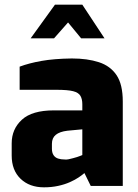

<svg xmlns="http://www.w3.org/2000/svg" viewBox="-20 -795 592 821"><path d="M168 6Q106 6 68 -30.5Q30 -67 30 -130V-182Q30 -243 73.5 -283Q117 -323 210 -323H332V-349Q332 -371 324 -385Q316 -399 293 -405Q270 -411 222 -411H64V-510Q104 -525 157.5 -534.5Q211 -544 287 -545Q354 -545 403 -529Q452 -513 478.5 -473.5Q505 -434 505 -361V0H368L341 -55Q332 -47 316.5 -36.5Q301 -26 278.5 -16Q256 -6 228 0Q200 6 168 6ZM257 -113Q264 -112 273.5 -114Q283 -116 292 -118.5Q301 -121 309.5 -123.5Q318 -126 323.5 -128.5Q329 -131 332 -132V-242L268 -236Q235 -232 218.5 -218.5Q202 -205 202 -180V-159Q202 -142 209 -131.5Q216 -121 228.5 -117Q241 -113 257 -113ZM111 -631 215 -775H332L427 -631H327L271 -699L211 -631Z"/></svg>

Font: Exo Thin ExtraBold
Style: Regular
Weight: 800
Version: Version 2.000